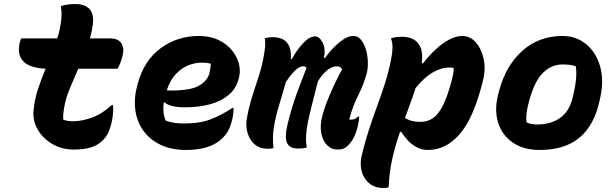

<svg xmlns="http://www.w3.org/2000/svg" viewBox="-20 -730 3040 950"><path d="M85 -540H263Q269 -557 273 -574.5Q277 -592 280 -610Q284 -633 284.5 -655.5Q285 -678 281 -700Q301 -706 318 -708Q335 -710 352 -710Q400 -710 423 -685Q446 -660 439 -607Q435 -575 425 -540H524Q566 -540 581 -515Q596 -490 586 -453Q582 -436 576 -420.5Q570 -405 562 -390H367Q345 -339 324.5 -290Q304 -241 297 -194Q291 -160 293 -138Q303 -134 315 -132Q327 -130 344 -130Q382 -130 432 -147Q482 -164 533 -210H539Q541 -194 539.5 -172.5Q538 -151 532 -123Q525 -94 515.5 -73.5Q506 -53 489 -36Q464 -11 429.5 -0.5Q395 10 346 10Q285 10 238 -18Q191 -46 166 -90Q141 -134 146 -183Q151 -238 168 -289.5Q185 -341 206 -390Q49 -397 78 -521Q81 -531 85 -540Z M965 -552Q1019 -552 1059.5 -533Q1100 -514 1126 -483Q1152 -452 1161.5 -416.5Q1171 -381 1163 -349L1161 -341Q1148 -290 1110 -259Q1072 -228 1017 -213.5Q962 -199 896 -199Q822 -199 795 -223H790Q787 -199 789 -176Q791 -153 800 -133Q822 -125 844 -122Q866 -119 890 -119Q970 -119 1023.5 -140Q1077 -161 1130 -196H1136Q1135 -161 1128 -135Q1118 -95 1102.5 -72.5Q1087 -50 1067 -34Q1008 12 901 12Q827 12 773.5 -14Q720 -40 688.5 -84.5Q657 -129 649.5 -186.5Q642 -244 659 -307L662 -318Q693 -431 775 -491.5Q857 -552 965 -552ZM978 -420Q945 -420 912 -407Q879 -394 850.5 -364Q822 -334 805 -283Q816 -282 825 -282Q923 -282 964.5 -306Q1006 -330 1016 -367Q1023 -398 1023 -415Q1015 -417 1005 -418.5Q995 -420 978 -420Z M1290 -540Q1308 -546 1329 -546Q1426 -546 1419 -438H1424Q1450 -485 1481 -517.5Q1512 -550 1539 -550Q1560 -550 1576 -520Q1592 -490 1583 -443H1588Q1619 -487 1658 -519.5Q1697 -552 1728 -552Q1751 -552 1766.5 -533Q1782 -514 1790.5 -485Q1799 -456 1800 -425Q1801 -394 1795 -369Q1780 -313 1753 -259.5Q1726 -206 1711 -150Q1710 -147 1709.5 -144Q1709 -141 1709 -138H1719Q1725 -138 1734 -141Q1743 -144 1751 -153H1757Q1757 -136 1751 -109Q1737 -45 1703 -11Q1692 0 1680.5 5Q1669 10 1650 10Q1620 10 1599 -11Q1578 -32 1570.5 -67.5Q1563 -103 1572 -145Q1583 -193 1610 -257Q1637 -321 1673 -388Q1663 -402 1647 -402Q1600 -402 1553 -328Q1532 -245 1517 -185.5Q1502 -126 1496.5 -81.5Q1491 -37 1498 0Q1480 5 1455 5Q1413 5 1400.5 -22.5Q1388 -50 1401 -107Q1412 -155 1425 -197.5Q1438 -240 1455.5 -287Q1473 -334 1497 -395Q1490 -402 1480 -402Q1462 -402 1441 -382Q1420 -362 1395 -325Q1377 -262 1360.5 -208Q1344 -154 1335.5 -103Q1327 -52 1333 3Q1320 6 1307 6Q1271 6 1249 -9Q1227 -24 1215.5 -46.5Q1204 -69 1200.5 -92.5Q1197 -116 1200 -134Q1208 -187 1223.5 -238Q1239 -289 1256 -339.5Q1273 -390 1283 -441Q1288 -466 1291 -492.5Q1294 -519 1290 -540Z M1914 -540Q1928 -545 1941.5 -546.5Q1955 -548 1971 -548Q2001 -548 2024.5 -536Q2048 -524 2060.5 -496Q2073 -468 2067 -419L2073 -416Q2101 -453 2134 -484Q2167 -515 2201.5 -533.5Q2236 -552 2267 -552Q2307 -552 2335 -519.5Q2363 -487 2373.5 -436Q2384 -385 2369 -329L2362 -302Q2319 -139 2252 -63.5Q2185 12 2097 12Q2066 12 2040 -2.5Q2014 -17 1995.5 -38Q1977 -59 1965 -78L1959 -77Q1937 -14 1921.5 53.5Q1906 121 1903 197Q1891 200 1876 200Q1835 200 1807.5 177.5Q1780 155 1770 119Q1760 83 1769 42Q1786 -29 1805.5 -88.5Q1825 -148 1845.5 -203.5Q1866 -259 1884.5 -316.5Q1903 -374 1916 -441Q1921 -465 1922 -492.5Q1923 -520 1914 -540ZM2205 -396Q2163 -396 2121 -371.5Q2079 -347 2036 -294Q2024 -256 2010.5 -219.5Q1997 -183 1984 -147Q2012 -127 2059 -127Q2115 -127 2148 -170.5Q2181 -214 2204 -293L2209 -310Q2226 -369 2225 -394Q2220 -395 2215 -395.5Q2210 -396 2205 -396Z M2763 -552Q2830 -552 2879 -512.5Q2928 -473 2948.5 -404.5Q2969 -336 2950 -247L2947 -233Q2921 -111 2848 -49.5Q2775 12 2650 12Q2570 12 2516.5 -25Q2463 -62 2444 -125.5Q2425 -189 2446 -267L2450 -282Q2483 -406 2565 -479Q2647 -552 2763 -552ZM2762 -411Q2710 -411 2668.5 -371.5Q2627 -332 2601 -241L2599 -234Q2589 -199 2585.5 -171.5Q2582 -144 2586 -124Q2609 -114 2637 -114Q2705 -114 2751 -146.5Q2797 -179 2813 -245L2815 -253Q2838 -347 2829 -402Q2816 -407 2800.5 -409Q2785 -411 2762 -411Z"/></svg>

Font: Recursive Mn Csl St XBd
Style: Italic
Weight: 800
Italic angle: -15°
Monospace: yes
Version: Version 1.079;hotconv 1.0.112;makeotfexe 2.5.65598; ttfautoh